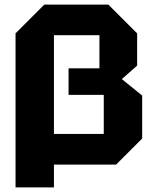

<svg xmlns="http://www.w3.org/2000/svg" viewBox="-20 -720 670 840"><path d="M580 -574V-433L513 -374L602 -302V-114L488 0H174V-134H434V-305H280V-421H415V-566H216V100H48V-574L174 -700H454Z"/></svg>

Font: Tektur
Style: Bold
Weight: 700
Designer: Adam Jagosz
Foundry: Adam Jagosz
Version: Version 1.005;gftools[0.9.30]